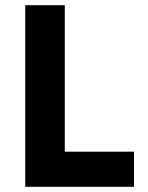

<svg xmlns="http://www.w3.org/2000/svg" viewBox="-20 -718 570 738"><path d="M77 0V-698H229V-135H495V0Z"/></svg>

Font: IBM Plex Sans Hebrew
Style: Bold
Weight: 700
Designer: Mike Abbink, Paul van der Laan, Pieter van Rosmalen, Yanek Iontef
Foundry: Bold Monday
Version: Version 1.2